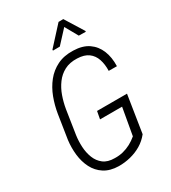

<svg xmlns="http://www.w3.org/2000/svg" viewBox="-219 -1022 1015 1142"><g transform="rotate(-30 288.0 -451.5)"><path d="M509.8 -338.9 469.7 -83.5Q443.8 -50.8 408.9 -30Q374 -9.3 333.7 0.7Q293.5 10.7 252.9 10.3Q193.8 9.3 154.5 -16.1Q115.2 -41.5 94 -83.3Q72.8 -125 67.1 -175.5Q61.5 -226.1 67.9 -276.4L93.3 -439.9Q102.1 -494.6 121.3 -545.7Q140.6 -596.7 172.6 -636.7Q204.6 -676.8 251 -699.7Q297.4 -722.7 359.9 -720.7Q423.3 -719.2 463.4 -691.7Q503.4 -664.1 522.5 -617.4Q541.5 -570.8 539.6 -510.3L483.4 -510.7Q484.9 -554.7 473.1 -590.1Q461.4 -625.5 433.3 -646.2Q405.3 -667 356.9 -668.5Q306.6 -670.4 270.5 -651.4Q234.4 -632.3 210 -599.1Q185.5 -565.9 171.1 -525.1Q156.7 -484.4 149.4 -440.9L124 -275.9Q118.7 -237.8 120.8 -197.5Q123 -157.2 136.7 -122.1Q150.4 -86.9 179 -64.9Q207.5 -43 255.4 -43Q285.2 -42 312.7 -48.8Q340.3 -55.7 365.5 -69.1Q390.6 -82.5 413.1 -101.6L445.8 -286.6H294.4L304.2 -338.9ZM403.3 -912.6 481.9 -786.1V-780.3L434.1 -781.2L384.8 -869.1L303.7 -781.2L256.3 -780.8L256.8 -787.6L370.6 -912.1Z"/></g></svg>

Font: Roboto Condensed Light
Style: Italic
Weight: 300
Italic angle: -12°
Designer: Christian Robertson
Foundry: Google
Version: Version 3.0; 2020